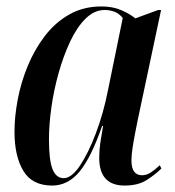

<svg xmlns="http://www.w3.org/2000/svg" viewBox="-20 -566 544 596"><path d="M142 10Q80 10 52.5 -35.5Q25 -81 25 -157Q25 -204 35 -257Q45 -310 66 -361Q87 -412 119 -454Q151 -496 195 -521Q239 -546 295 -546Q330 -546 356.5 -534.5Q383 -523 400 -509L471 -535H480L407 -191Q404 -176 399.5 -153Q395 -130 391.5 -107Q388 -84 388 -68Q388 -22 421 -22Q435 -22 448 -30.5Q461 -39 476 -53L481 -43Q463 -25 436 -7.5Q409 10 367 10Q288 10 288 -76Q288 -100 291.5 -123.5Q295 -147 300 -175H297Q263 -77 227 -33.5Q191 10 142 10ZM178 -13Q202 -13 228 -51.5Q254 -90 277.5 -152Q301 -214 315 -285L361 -510Q350 -524 335.5 -529.5Q321 -535 305 -535Q273 -535 246 -508.5Q219 -482 198 -437.5Q177 -393 162 -339.5Q147 -286 139.5 -232.5Q132 -179 132 -134Q132 -69 143 -41Q154 -13 178 -13Z"/></svg>

Font: Noto Serif Display ExtraCondensed SemiBold
Style: Italic
Weight: 600
Width: 2
Italic angle: -12°
Designer: Monotype Design Team
Foundry: Monotype Imaging Inc.
Version: Version 2.009